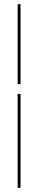

<svg xmlns="http://www.w3.org/2000/svg" viewBox="-20 -712 183 918"><path d="M64.5 186.3V-262.9H78.2V186.3ZM64.5 -309.7V-691.9H78.2V-309.7Z"/></svg>

Font: Playfair 144pt SemiCondensed ExtraBold
Style: Regular
Weight: 800
Width: 4
Designer: Claus Eggers Sørensen
Foundry: Claus Eggers Sørensen
Version: Version 2.203